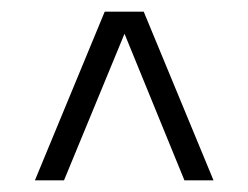

<svg xmlns="http://www.w3.org/2000/svg" viewBox="-20 -693 427 330"><path d="M40 -383 160 -673H227L347 -383H297L194 -635L90 -383Z"/></svg>

Font: Geist ExtLt
Style: Regular
Weight: 400
Designer: Basement.studio, Andrés Briganti, Mateo Zaragoza
Foundry: Basement.studio, Vercel, Andrés Briganti, Guido Ferreyra, Mateo Zaragoza
Version: Version 1.401